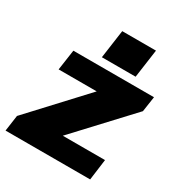

<svg xmlns="http://www.w3.org/2000/svg" viewBox="-180 -842 901 961"><g transform="rotate(30 271.0 -361.5)"><path d="M443 -723H248L225 -559H420ZM-9 0H480L496 -121H252L538 -428L551 -516H85L68 -398H288L4 -92Z"/></g></svg>

Font: United Sans Black
Style: Italic
Weight: 900
Italic angle: -8°
Designer: Pablo Impallari, Rodrigo Fuenzalida (Modified by Dan O. Williams)
Version: Version 1.000;PS 001.000;hotconv 1.0.88;makeotf.lib2.5.64775